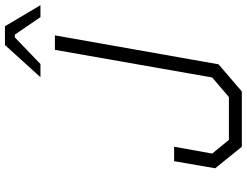

<svg xmlns="http://www.w3.org/2000/svg" viewBox="-128 -846 974 757"><g transform="rotate(-90 358.5 -467.0)"><path d="M433 -794 560 -934H634L717 -794H670L601 -895H590L485 -794ZM377 0H159L74 -105L102 -267H159L132 -117L186 -51H355L432 -117L541 -737H598L484 -92Z"/></g></svg>

Font: Tomorrow Light
Style: Italic
Weight: 300
Italic angle: -10°
Designer: Tony de Marco, Monica Rizzolli
Foundry: Just in Type
Version: Version 2.002